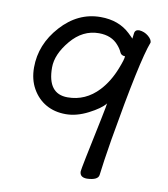

<svg xmlns="http://www.w3.org/2000/svg" viewBox="-83 -788 765 876"><g transform="rotate(10 300.0 -349.5)"><path d="M227 -331Q310 -331 370 -395Q411 -439 436 -504Q453 -547 453 -561Q435 -561 429 -575.5Q423 -590 409 -606Q377 -644 318 -644Q243 -644 188.5 -579Q134 -514 134 -453Q134 -331 227 -331ZM379 19Q345 19 345 -9Q345 -20 396 -262Q410 -330 410 -337L409 -334Q389 -309 335.5 -281.5Q282 -254 232 -254Q180 -254 140.5 -276.5Q101 -299 77 -341Q53 -383 53 -439Q53 -546 130.5 -632Q208 -718 313 -718Q397 -718 450 -668Q471 -648 472 -646Q473 -652 475 -670.5Q477 -689 497 -689Q521 -687 539 -672Q557 -657 557 -643Q522 -553 458 -177Q440 -68 433 -8Q430 17 379 19Z"/></g></svg>

Font: LXGW WenKai Lite
Style: Bold
Weight: 700
Designer: LXGW / Fontworks Inc.
Foundry: LXGW / Fontworks Inc.
Version: Version 1.330;April 28, 2024